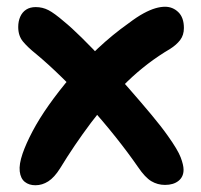

<svg xmlns="http://www.w3.org/2000/svg" viewBox="-20 -534 595 569"><path d="M85 15Q66 15 53.5 5Q41 -5 38.5 -26Q36 -47 47 -79Q57 -108 76.5 -145Q96 -182 125 -223Q154 -264 190.5 -307Q227 -350 270 -390.5Q313 -431 361 -465Q386 -484 405.5 -494.5Q425 -505 440.5 -509.5Q456 -514 469 -514Q492 -514 508.5 -498Q525 -482 525 -451Q525 -430 514 -415.5Q503 -401 484 -389Q416 -349 357.5 -292.5Q299 -236 249.5 -170Q200 -104 158 -35Q141 -8 123 3.5Q105 15 85 15ZM469 14Q447 14 428.5 3Q410 -8 389 -39Q360 -81 323 -127.5Q286 -174 245 -219.5Q204 -265 163 -305Q122 -345 87 -374Q62 -394 48 -411Q34 -428 34 -454Q34 -471 40 -484.5Q46 -498 57.5 -505.5Q69 -513 86 -513Q106 -513 123.5 -504Q141 -495 170 -470Q191 -453 222.5 -422Q254 -391 290 -352Q326 -313 361.5 -272.5Q397 -232 427.5 -195.5Q458 -159 477 -132Q507 -90 515.5 -67.5Q524 -45 524 -31Q524 -10 509 2Q494 14 469 14Z"/></svg>

Font: Shantell Sans SemiBold
Style: Regular
Weight: 600
Designer: Stephen Nixon, Anya Danilova, Shantell Martin
Foundry: Arrow Type
Version: Version 1.011;[c5ecc13dd]